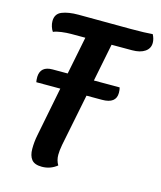

<svg xmlns="http://www.w3.org/2000/svg" viewBox="-104 -738 699 835"><g transform="rotate(15 245.0 -321.0)"><path d="M490 -625Q490 -600 469 -585.5Q448 -571 411 -571H319L285 -401H401Q404 -391 404 -377Q404 -329 341 -329H271L224 -95Q219 -68 219 -49Q219 -24 231 -4Q201 20 163 20Q130 20 116.5 3Q103 -14 103 -45Q103 -76 109 -106L153 -329H45Q43 -337 43 -353Q45 -401 99 -401H167L201 -571H137Q117 -571 94 -568Q71 -565 58 -559Q52 -567 48 -579.5Q44 -592 44 -604Q44 -637 72.5 -648.5Q101 -660 146 -660L381 -659Q448 -659 480 -662Q490 -643 490 -625Z"/></g></svg>

Font: Sansita
Style: Italic
Weight: 400
Italic angle: -11°
Designer: Pablo Cosgaya
Foundry: Omnibus-Type
Version: Version 1.006